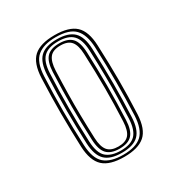

<svg xmlns="http://www.w3.org/2000/svg" viewBox="-113 -884 549 588"><g transform="rotate(-30 161.0 -590.0)"><path d="M161 -375Q110 -375 86.8 -396.5Q63.5 -418 61.2 -468Q58.8 -529.5 58.6 -587.8Q58.5 -646 61.2 -711Q63.5 -762.5 87.1 -783.8Q110.8 -805 161 -805Q212 -805 235.1 -783.5Q258.2 -762 260.2 -711.5Q263.2 -642.8 263.2 -586.1Q263.2 -529.5 260.5 -468.2Q258 -416.5 234 -395.8Q210 -375 161 -375ZM161 -382.2Q206.2 -382.2 227.4 -402Q248.5 -421.8 250.8 -469.2Q253.2 -525.8 253.2 -585.1Q253.2 -644.5 250.5 -711Q248.5 -755.8 228.6 -776.8Q208.8 -797.8 161 -797.8Q118.5 -797.8 95.9 -779.2Q73.2 -760.8 71 -711.5Q68.2 -649.2 68.2 -590.8Q68.2 -532.2 71 -468.5Q73.2 -420.2 95.2 -401.2Q117.2 -382.2 161 -382.2ZM161 -389.5Q120 -389.5 101.4 -408Q82.8 -426.5 80.8 -469Q78.5 -524.2 78.2 -583.8Q78 -643.2 80.8 -710.2Q82.8 -753.5 101.5 -772Q120.2 -790.5 161 -790.5Q201 -790.5 220 -772.4Q239 -754.2 240.8 -711.2Q243.5 -641.8 243.5 -586.4Q243.5 -531 240.8 -469Q239 -426.5 220.4 -408Q201.8 -389.5 161 -389.5ZM161 -397Q197 -397 213.1 -413.9Q229.2 -430.8 231 -469.8Q232.5 -504.8 233.2 -541.9Q234 -579 233.5 -620.5Q233 -662 231 -710Q229.5 -749.2 213.1 -766.1Q196.8 -783 161 -783Q125.8 -783 109.1 -766.5Q92.5 -750 90.8 -710.8Q88 -649.2 88 -590.4Q88 -531.5 90.5 -470.2Q92.5 -428.2 110.1 -412.6Q127.8 -397 161 -397ZM161 -404Q130.5 -404 116.2 -419.2Q102 -434.5 100.5 -470.2Q97.8 -533.2 97.8 -589.1Q97.8 -645 100.5 -710Q102 -745 116 -760.5Q130 -776 161 -776Q191 -776 205.4 -761.1Q219.8 -746.2 221.2 -708.5Q223.5 -651.5 223.8 -592Q224 -532.5 221.2 -470.2Q219.8 -435.2 205.8 -419.6Q191.8 -404 161 -404ZM161 -411.5Q186.5 -411.5 198.4 -425.2Q210.2 -439 211.5 -470.8Q214.2 -531 214.1 -586.9Q214 -642.8 211.2 -709.5Q210 -740.8 198.6 -754.6Q187.2 -768.5 161 -768.5Q134 -768.5 122.8 -754Q111.5 -739.5 110.2 -708.5Q108.5 -666.5 107.9 -628Q107.2 -589.5 107.9 -551Q108.5 -512.5 110.2 -470.8Q111.5 -439 123.4 -425.2Q135.2 -411.5 161 -411.5Z"/></g></svg>

Font: Big Shoulders Inline Text Thin ExtraLight
Style: Regular
Weight: 250
Version: Version 2.002